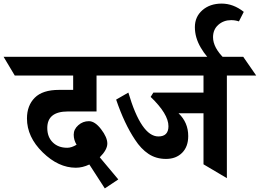

<svg xmlns="http://www.w3.org/2000/svg" viewBox="-102 -991 1445 1068"><path d="M435 -371H276Q161 -371 161 -279Q161 -229 191.5 -199Q222 -169 272 -169Q296 -169 324 -186Q308 -212 308 -242Q308 -272 333.5 -294.5Q359 -317 392.5 -317Q426 -317 460.5 -272Q495 -227 495 -192.5Q495 -158 453 -116L556 7L481 57L395 -76Q357 -58 320 -58Q223 -58 135.5 -143.5Q48 -229 48 -332Q48 -404 91.5 -447.5Q135 -491 226 -491H305V-571H-20L-82 -675H555L617 -571H435Z M1030 -361H891Q945 -310 945 -234Q945 -175 911 -141Q877 -107 821.5 -107Q766 -107 724 -135Q682 -163 649 -214Q590 -302 544 -437L612 -476Q684 -232 779 -232Q835 -232 835 -289Q835 -357 736 -452L751 -476H1030V-571H515L443 -675H1251L1323 -571H1160V0L1030 -77Z M1184 -879Q1142 -879 1112.5 -853Q1083 -827 1083 -784Q1083 -726 1147 -664L1087 -641Q1047 -671 1014.5 -726.5Q982 -782 982 -840Q982 -898 1024 -934.5Q1066 -971 1131 -971Q1196 -971 1254 -925L1227 -872Q1206 -879 1184 -879Z"/></svg>

Font: Halant
Style: Bold
Weight: 700
Designer: Hitesh Malaviya (Devanagari), Satya Rajpurohit (Latin)
Foundry: Indian Type Foundry
Version: Version 1.101;PS 1.0;hotconv 1.0.78;makeotf.lib2.5.61930; tt